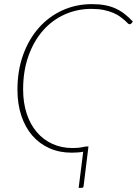

<svg xmlns="http://www.w3.org/2000/svg" viewBox="-20 -731 664 930"><path d="M331 -14Q361 -14 377.5 -17.8Q394 -21.5 400 -21.5H408.5L385 169.5Q384.5 179 375 179H361L383 4Q370.5 6.5 354.5 7.5Q338.5 8.5 327 8.5Q267.5 8.5 219 -13.2Q170.5 -35 136.2 -74.8Q102 -114.5 83.2 -171Q64.5 -227.5 64.5 -296.5Q64.5 -389 92 -465.2Q119.5 -541.5 168 -596.2Q216.5 -651 282.5 -681Q348.5 -711 425 -711Q460.5 -711 488.5 -705.8Q516.5 -700.5 540 -689.8Q563.5 -679 583.8 -663.2Q604 -647.5 623.5 -626.5L616 -617Q612.5 -613.5 607 -613.5Q603.5 -613.5 598.2 -619Q593 -624.5 583.8 -632.8Q574.5 -641 561 -650.8Q547.5 -660.5 528.2 -668.8Q509 -677 483.2 -682.5Q457.5 -688 423.5 -688Q353.5 -688 293 -660.8Q232.5 -633.5 188 -582.8Q143.5 -532 117.8 -459.8Q92 -387.5 92 -298Q92 -232.5 109.5 -180Q127 -127.5 158.5 -90.8Q190 -54 234 -34Q278 -14 331 -14Z"/></svg>

Font: Lato Thin
Style: Italic
Weight: 200
Italic angle: -7°
Designer: Lukasz Dziedzic
Foundry: tyPoland Lukasz Dziedzic
Version: Version 2.007; 2014-02-27